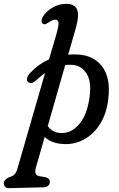

<svg xmlns="http://www.w3.org/2000/svg" viewBox="-100 -742 620 1001"><path d="M85.5 -320.5Q63.5 -300.5 46.5 -315Q37.5 -322 41.5 -336Q45.5 -350 57.5 -362Q100.5 -408 155.5 -432.5L192.5 -558.5Q207 -609 205 -624.2Q203 -639.5 187.5 -639.5Q174.5 -639.5 153.5 -625Q146 -620.5 139.5 -617.2Q133 -614 127 -616.5Q119.5 -619 117.2 -629.8Q115 -640.5 124.5 -656.5Q140 -682.5 173.5 -702.2Q207 -722 245.5 -722Q289 -722 301.8 -692.2Q314.5 -662.5 295.5 -596.5L255.5 -457Q277.5 -459 300.5 -458Q387.5 -455 432.8 -395.2Q478 -335.5 464.5 -227Q456 -150.5 422.5 -96.8Q389 -43 339 -15.5Q289 12 232 9Q169 6.5 133 -28L87.5 130Q82.5 147.5 85 160.5Q87.5 173.5 107 177L135 181.5Q159.5 186.5 160 205.5Q160 218.5 150.8 226.5Q141.5 234.5 127 234.5L-53.5 239Q-64.5 239.5 -72.2 232.8Q-80 226 -80 214Q-80 195 -54 182.5Q-33.5 177 -24.2 167Q-15 157 -9.5 138.5L135 -361.5Q110.5 -344.5 85.5 -320.5ZM215.5 -48.5Q268 -44.5 311.2 -92.8Q354.5 -141 367 -237Q378 -315 352.2 -357Q326.5 -399 280.5 -403.5Q260.5 -405.5 240 -403L149 -85Q172 -51.5 215.5 -48.5Z"/></svg>

Font: Fraunces 72pt SuperSoft
Style: Italic
Weight: 400
Italic angle: -16°
Version: Version 1.000;[b76b70a41]